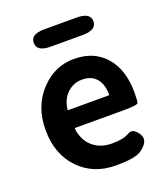

<svg xmlns="http://www.w3.org/2000/svg" viewBox="-142 -870 865 986"><g transform="rotate(-20 290.5 -377.5)"><path d="M323 14Q202 14 125 -64Q44 -145 44 -280Q44 -411 125 -495Q200 -574 305 -574Q417 -574 480 -498Q539 -427 539 -307Q539 -262 535.5 -250.5Q532 -239 464 -239H192Q187 -239 188 -234Q196 -171 237 -135Q278 -99 342 -99Q406 -99 436 -118Q466 -137 494 -94Q522 -51 461 -9Q428 14 323 14ZM186 -342Q185 -337 190 -337H408Q413 -337 413 -342Q413 -395 386.5 -427.5Q360 -460 307 -460Q261 -460 227 -428Q193 -396 186 -342ZM215 -674Q140 -674 140 -722Q140 -769 215 -769H391Q466 -769 466 -722Q466 -674 391 -674Z"/></g></svg>

Font: Resource Han Rounded JP
Style: Bold
Weight: 700
Designer: Cyano Hao (round all glyphs); Ryoko NISHIZUKA 西塚涼子 (kana, bopomofo & ideographs); Paul D. Hunt (Latin, Greek & Cyrillic)
Foundry: Cyano Hao
Version: 0.990